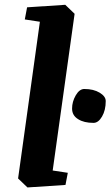

<svg xmlns="http://www.w3.org/2000/svg" viewBox="-20 -783 468 813"><path d="M94.7 -752 256.3 -762.7 295.9 -724.6 203.1 -61 267.1 -51.3 257.3 0 96.2 10.7 56.6 -27.3 148.9 -690.9 85 -700.7ZM336.9 -406.2Q376 -406.2 401.9 -390.6Q427.7 -375 427.7 -355Q427.7 -316.4 412.1 -289.6Q396.5 -262.7 376 -262.7Q355.5 -262.7 339.4 -266.6Q323.2 -270.5 311 -278.3Q285.2 -293.9 285.2 -323.2Q285.2 -352.5 300.8 -379.4Q316.4 -406.2 336.9 -406.2Z"/></svg>

Font: NoticiaText-BoldItalic
Style: Bold Italic
Weight: 700
Italic angle: -8°
Designer: JM Sole
Foundry: JM Sole
Version: Version 1.003